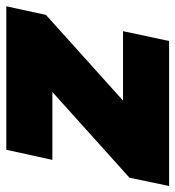

<svg xmlns="http://www.w3.org/2000/svg" viewBox="2 -578 570 625"><g transform="rotate(-90 287.5 -265.0)"><path d="M-5 0 22 -129 301 -380H80L113 -530H580L552 -401L273 -150H499L467 0Z"/></g></svg>

Font: Be Vietnam Pro Black
Style: Italic
Weight: 900
Italic angle: -12°
Designer: Lam Bao, Tony Le, Vietanh Nguyen
Foundry: Yellow Type Foundry
Version: Version 1.002; ttfautohint (v1.8.3)